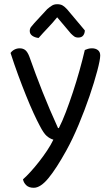

<svg xmlns="http://www.w3.org/2000/svg" viewBox="-20 -700 529 910"><path d="M30 -449Q37 -459 48.5 -465Q60 -471 73 -471Q90 -471 100.5 -462Q111 -453 119 -432Q149 -347 181.5 -265Q214 -183 255 -93H259Q275 -124 292 -168.5Q309 -213 325.5 -263Q342 -313 356.5 -364.5Q371 -416 382 -463Q389 -466 397 -468.5Q405 -471 416 -471Q433 -471 444 -462.5Q455 -454 455 -437Q455 -417 441 -364Q427 -311 404.5 -245Q382 -179 353 -109.5Q324 -40 294 14Q247 99 209.5 144.5Q172 190 140 190Q117 190 104.5 178Q92 166 89 150Q105 136 125 114Q145 92 165 66.5Q185 41 203 14Q221 -13 233 -38Q216 -43 201.5 -55.5Q187 -68 169 -103Q156 -127 139 -164Q122 -201 103.5 -247Q85 -293 66 -344.5Q47 -396 30 -449ZM251 -618Q228 -590 205.5 -566.5Q183 -543 163 -520Q145 -522 133 -530.5Q121 -539 121 -553Q121 -564 127 -572Q133 -580 143 -591L204 -657Q217 -668 227 -674Q237 -680 251 -680Q267 -680 277 -674Q287 -668 298 -656L382 -556Q382 -542 374.5 -532Q367 -522 351 -522Q339 -522 331.5 -527.5Q324 -533 316 -541Z"/></svg>

Font: Baloo 2 Latin
Style: Regular
Weight: 400
Designer: Sarang Kulkarni and Ek Type
Foundry: Ek Type
Version: Version 1.001